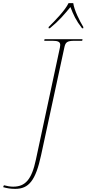

<svg xmlns="http://www.w3.org/2000/svg" viewBox="-162 -964 551 1224"><path d="M148 -792V-784H156C217 -834 246 -870 287 -919C306 -870 322 -834 361 -784H369V-792C346 -830 311 -899 305 -944H275C254 -899 187 -830 148 -792ZM-65 240C21 240 65 188 100 25L248 -660C255 -693 263 -704 313 -704H362L364 -714H122L120 -704H173C208 -704 222 -697 222 -677C222 -672 221 -667 220 -661L67 53C40 181 -1 226 -78 226C-96 226 -115 223 -137 217L-142 229C-118 236 -96 240 -65 240Z"/></svg>

Font: Noto Serif Display Thin
Style: Italic
Weight: 100
Italic angle: -12°
Designer: Monotype Design Team
Foundry: Monotype Imaging Inc.
Version: Version 2.009